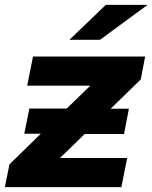

<svg xmlns="http://www.w3.org/2000/svg" viewBox="-34 -771 628 791"><path d="M546 -444 422 -323H497L477 -219H315L213 -120H490L466 0H-14L5 -94L134 -220H66L87 -324H241L338 -418H78L102 -538H564ZM402 -751H574L378 -607H252Z"/></svg>

Font: Montserrat Alternates
Style: Bold Italic
Weight: 700
Italic angle: -11.3°
Designer: Julieta Ulanovsky
Foundry: Julieta Ulanovsky
Version: Version 7.200